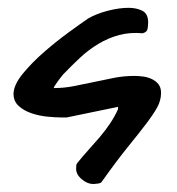

<svg xmlns="http://www.w3.org/2000/svg" viewBox="-20 -458 442 479"><path d="M169.9 -37.1Q169.9 -42 170.4 -45.9Q170.9 -49.8 174.8 -53.7Q186.5 -68.4 201.2 -84.5Q215.8 -100.6 229.5 -116.7Q243.2 -132.8 254.9 -150.4Q266.6 -168 274.4 -185.5V-191.4L146.5 -165H131.8Q118.2 -165 98.1 -167Q78.1 -168.9 59.1 -175.3Q40 -181.6 26.9 -193.4Q13.7 -205.1 13.7 -224.6Q14.6 -247.1 37.1 -274.4Q59.6 -301.8 89.8 -328.1Q120.1 -354.5 150.9 -377Q181.6 -399.4 200.2 -412.1Q220.7 -423.8 249 -431.2Q277.3 -438.5 300.8 -438.5Q320.3 -438.5 335 -431.2Q349.6 -423.8 349.6 -402.3Q349.6 -393.6 348.1 -385.7Q346.7 -377.9 335.9 -375Q304.7 -377.9 277.3 -370.6Q250 -363.3 225.6 -348.6Q201.2 -334 179.7 -314Q158.2 -293.9 137.7 -272.5Q131.8 -265.6 123 -253.4Q114.3 -241.2 114.3 -239.3V-238.3Q139.6 -238.3 164.6 -243.2Q189.5 -248 214.4 -253.4Q239.3 -258.8 264.2 -263.7Q289.1 -268.6 315.4 -268.6Q325.2 -268.6 336.9 -267.1Q348.6 -265.6 358.9 -260.7Q369.1 -255.9 375.5 -247.6Q381.8 -239.3 381.8 -226.6Q381.8 -208 372.6 -190.9Q363.3 -173.8 345.2 -149.9Q327.1 -126 299.3 -91.8Q271.5 -57.6 233.4 -3.9Q231.4 -1 224.1 0Q216.8 1 211.9 1Q198.2 1 184.1 -10.7Q169.9 -22.5 169.9 -37.1Z"/></svg>

Font: Covered By Your Grace
Style: Regular
Weight: 400
Designer: Kimberly Geswein
Foundry: Kimberly Geswein
Version: Version 1.0